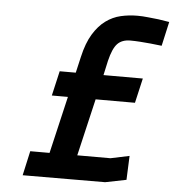

<svg xmlns="http://www.w3.org/2000/svg" viewBox="-50 -727 704 773"><g transform="rotate(5 302.0 -340.0)"><path d="M582 -568Q560 -570 537 -573Q517 -575 495 -576.5Q473 -578 455 -578Q421 -578 402.5 -558.5Q384 -539 372 -489L359 -430H518L495 -330H336L282 -99H416L492 -115L488 -18L403 -1L70 0L92 -99H170L224 -330H159L182 -430H247L262 -495Q275 -552 297 -588Q319 -624 347 -644.5Q375 -665 407.5 -672.5Q440 -680 475 -680Q495 -680 517.5 -677.5Q540 -675 560 -673Q582 -669 604 -666Z"/></g></svg>

Font: Panefresco 800wt
Style: Italic
Weight: 800
Foundry: Campivisivi & Chank Co
Version: Version 1.001